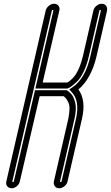

<svg xmlns="http://www.w3.org/2000/svg" viewBox="-20 -813 593 1026"><path d="M268 156 345 -178Q351 -210 351.5 -231Q352 -252 344.5 -267Q337 -282 331.5 -288.5Q326 -295 320 -299H192L86 156Q83 171 70 182Q57 193 42 193Q27 193 18.5 182Q10 171 14 156L224 -756Q228 -771 241 -782Q254 -793 269 -793Q284 -793 292.5 -782Q301 -771 297 -756L208 -372H339Q346 -375 354 -381.5Q362 -388 375 -402.5Q388 -417 401 -446Q414 -475 423 -513L479 -756Q482 -771 495.5 -782Q509 -793 524 -793Q534 -793 541 -788Q548 -783 551 -774.5Q554 -766 552 -756L496 -513Q468 -393 399 -335Q441 -277 418 -178L341 156Q338 171 324.5 182Q311 193 296 193Q281 193 273 182Q265 171 268 156ZM167 -331H335L338 -330Q343 -327 348 -323Q353 -319 360.5 -311Q368 -303 373 -291Q378 -279 382 -263.5Q386 -248 385 -226Q384 -204 378 -178L301 156Q300 160 304 160Q308 160 309 156L386 -178Q408 -275 362 -322L350 -335L368 -347Q436 -393 463 -513L519 -756Q520 -760 516 -760Q512 -760 511 -756L455 -513Q444 -465 426.5 -429Q409 -393 390 -375.5Q371 -358 360 -350.5Q349 -343 340 -340H337H169L265 -756Q266 -760 262 -760Q258 -760 257 -756L46 156Q45 160 49 160Q53 160 54 156Z"/></svg>

Font: Soda Fountain
Style: InlineOblique
Weight: 400
Version: Version 1.0